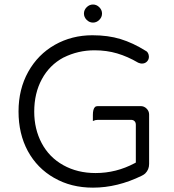

<svg xmlns="http://www.w3.org/2000/svg" viewBox="-20 -840 779 860"><path d="M647.9 -105.5V-327.1Q647.9 -342.3 636.7 -353.5Q625.5 -364.7 610.4 -364.7H418Q409.7 -364.7 405.3 -360.4Q396 -351.1 396 -325.2V-297.9Q406.7 -303.2 418 -303.2H566.4Q576.7 -303.2 582.5 -297.4Q588.4 -291.5 588.4 -281.2V-111.8L583 -108.9Q500.5 -64.9 408.2 -64.9Q326.7 -64.9 263.7 -100.1Q200.2 -135.3 166.5 -199.2Q133.3 -262.2 133.3 -339.8Q133.3 -422.4 167.5 -485.4Q201.7 -548.8 264.6 -582.5H265.1Q329.6 -614.7 403.3 -614.7Q457.5 -614.7 504.6 -600.8Q551.8 -586.9 599.1 -559.1Q608.9 -555.2 615.2 -555.2Q629.4 -555.2 638.2 -564.2Q647 -573.2 647 -585.9Q647 -594.7 642.6 -603Q638.2 -610.4 631.8 -612.8Q575.7 -647.9 520 -665Q464.4 -682.1 393.6 -682.1Q301.8 -682.1 225.6 -639.2Q149.9 -596.2 106.4 -518.3Q63 -440.4 63 -340.6Q63 -240.7 104.5 -163.6Q146.5 -86.4 222.7 -43H223.1Q297.9 0.5 396.5 0.5Q506.3 0.5 615.7 -53.2Q625.5 -58.1 630.9 -63.5Q647.9 -80.6 647.9 -105.5ZM368.2 -751Q380.4 -738.8 396.5 -738.8Q412.6 -738.8 424.8 -751Q437 -763.2 437 -779.3Q437 -795.4 424.8 -807.6Q412.6 -819.8 396.5 -819.8Q380.4 -819.8 368.2 -807.6Q356 -795.4 356 -779.3Q356 -763.2 368.2 -751Z"/></svg>

Font: YuPearl-ExtraLight
Style: ExtraLight
Weight: 200
Designer: Max Yao
Foundry: Max-Everyday
Version: Version 1.011; ttfautohint (v1.8.3)